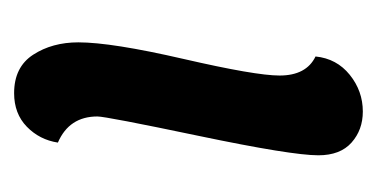

<svg xmlns="http://www.w3.org/2000/svg" viewBox="-151 -373 534 272"><g transform="rotate(90 116.0 -237.0)"><path d="M87 -366Q87 -404 60 -417Q63 -447 86 -465.5Q109 -484 138 -484Q164 -484 182 -468Q200 -452 200 -421Q200 -383 172.5 -251.5Q145 -120 145 -108Q145 -68 182 -52Q178 -26 159.5 -8Q141 10 112 10Q75 10 57.5 -17Q40 -44 40 -81Q40 -128 63.5 -230Q87 -332 87 -366Z"/></g></svg>

Font: Overlock
Style: Bold Italic
Weight: 700
Version: Version 1.001